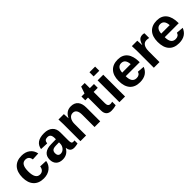

<svg xmlns="http://www.w3.org/2000/svg" viewBox="273 -2002 3288 3288"><g transform="rotate(-45 1917.5 -357.5)"><path d="M290 10Q170 10 104.5 -61Q39 -132 39 -261Q39 -392 105 -465Q171 -538 292 -538Q385 -538 446 -491Q507 -444 523 -362L385 -355Q372 -444 289 -444Q183 -444 183 -267Q183 -84 291 -84Q331 -84 357 -109Q383 -134 389 -182L527 -176Q516 -94 451 -42Q386 10 290 10Z M748 10Q671 10 628 -32Q585 -74 585 -149Q585 -231 638.5 -274Q692 -317 794 -318L908 -320V-347Q908 -399 889.5 -424Q871 -449 830 -449Q792 -449 774.5 -432Q757 -415 752 -375L609 -381Q635 -538 836 -538Q936 -538 990.5 -488.5Q1045 -439 1045 -349V-156Q1045 -112 1054.5 -95Q1064 -78 1088 -78Q1104 -78 1119 -81V-7Q1065 6 1031 6Q981 6 955.5 -19Q930 -44 925 -94H922Q863 10 748 10ZM908 -218V-245L837 -244Q790 -243 769 -233Q728 -216 728 -160Q728 -124 745 -105Q762 -86 792 -86Q840 -86 874 -125Q908 -164 908 -218Z M1661 0H1524V-296Q1524 -436 1430 -436Q1380 -436 1349.5 -393Q1319 -350 1319 -283V0H1182V-410Q1182 -416 1178 -528H1309Q1310 -519 1312 -478Q1315 -437 1315 -423H1317Q1370 -539 1487 -539Q1571 -539 1616 -486.5Q1661 -434 1661 -335Z M1928 9Q1867 9 1834.5 -24.5Q1802 -58 1802 -124V-436H1735V-528H1809L1852 -652H1938V-528H2038V-436H1938V-161Q1938 -86 1998 -86Q2016 -86 2044 -93V-8Q1991 9 1928 9Z M2263 -624H2126V-725H2263ZM2263 0H2126V-528H2263Z M2620 10Q2500 10 2436.5 -61Q2373 -132 2373 -267Q2373 -397 2438 -467.5Q2503 -538 2622 -538Q2736 -538 2796 -462.5Q2856 -387 2856 -242V-238H2517Q2517 -82 2627 -82Q2700 -82 2719 -145L2848 -134Q2792 10 2620 10ZM2620 -452Q2573 -452 2546.5 -418.5Q2520 -385 2518 -324H2723Q2715 -452 2620 -452Z M3097 0H2960V-404Q2960 -412 2956 -528H3087Q3088 -521 3090 -475Q3093 -430 3093 -416H3095Q3114 -470 3130 -494Q3160 -539 3222 -539Q3246 -539 3264 -531V-417Q3233 -424 3205 -424Q3153 -424 3125 -382Q3097 -340 3097 -259Z M3565 10Q3445 10 3381.5 -61Q3318 -132 3318 -267Q3318 -397 3383 -467.5Q3448 -538 3567 -538Q3681 -538 3741 -462.5Q3801 -387 3801 -242V-238H3462Q3462 -82 3572 -82Q3645 -82 3664 -145L3793 -134Q3737 10 3565 10ZM3565 -452Q3518 -452 3491.5 -418.5Q3465 -385 3463 -324H3668Q3660 -452 3565 -452Z"/></g></svg>

Font: Libra Sans
Style: Bold
Weight: 700
Foundry: Context Ltd
Version: Version 1.000